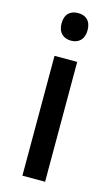

<svg xmlns="http://www.w3.org/2000/svg" viewBox="-117 -789 485 834"><g transform="rotate(15 126.0 -372.5)"><path d="M127 -745C92 -745 68 -726 68 -683C68 -641 93 -621 127 -621C160 -621 185 -641 185 -683C185 -726 161 -745 127 -745ZM177 -539H75V0H177Z"/></g></svg>

Font: Noto Sans Khmer UI SemiCondensed Medium
Style: Regular
Weight: 500
Width: 4
Designer: Danh Hong and the Monotype Design Team
Foundry: Monotype Imaging Inc.
Version: Version 2.002